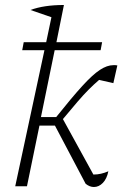

<svg xmlns="http://www.w3.org/2000/svg" viewBox="-20 -746 507 769"><path d="M41 0 158 -545H69L75 -577H165L186 -677L102 -706Q156 -726 236 -726L206 -577H389L383 -545H199L144 -277H205Q268 -356 309.5 -401.5Q351 -447 380 -466Q409 -485 434 -485Q438 -485 442 -485Q446 -485 450 -484L434 -413L377 -426Q356 -408 335.5 -387.5Q315 -367 290.5 -338.5Q266 -310 232 -269L354 -47H356Q384 -47 414 -60Q408 -30 392 -13.5Q376 3 356 3Q339 3 323 -10L200 -243H138L88 0Z"/></svg>

Font: Piazzolla ExtraLight
Style: Italic
Weight: 200
Italic angle: -11.3°
Designer: Juan Pablo del Peral
Foundry: Huerta Tipografica
Version: Version 1.330